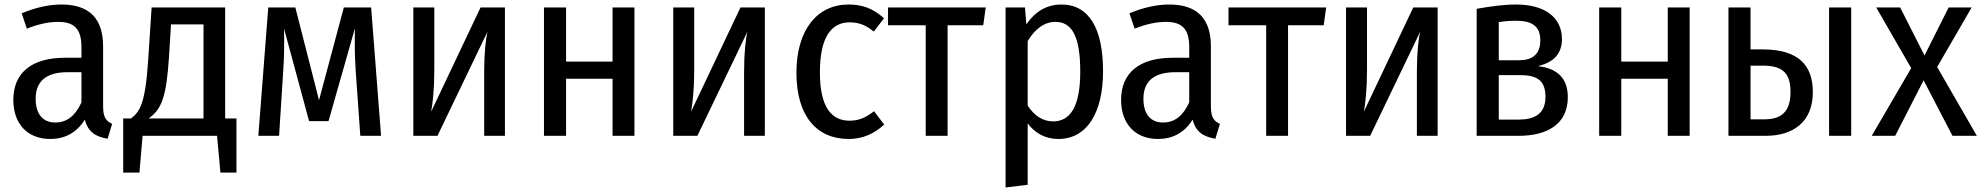

<svg xmlns="http://www.w3.org/2000/svg" viewBox="-20 -602 8786 851"><path d="M437 -130V-397C437 -515 380 -582 253 -582C195 -582 136 -568 76 -543L99 -475C150 -495 194 -505 238 -505C310 -505 341 -473 341 -393V-346H268C121 -346 39 -280 39 -159C39 -55 100 14 203 14C266 14 320 -13 356 -72C370 -17 404 4 457 13L477 -53C451 -65 437 -81 437 -130ZM225 -59C171 -59 138 -95 138 -164C138 -243 186 -282 280 -282H341V-148C314 -90 278 -59 225 -59Z M978 -77V-569H652L637 -339C624 -136 598 -107 561 -77H526V163H598L612 0H942L957 163H1028V-77ZM882 -77H639C695 -118 717 -166 729 -349L738 -494H882Z M1625 -569H1504L1394 -158L1289 -569H1169L1125 0H1217L1235 -283C1240 -349 1240 -409 1239 -475L1350 -65H1436L1553 -476C1552 -408 1552 -351 1557 -282L1577 0H1669Z M2218 -569H2110L1891 -107C1898 -144 1905 -208 1905 -292V-569H1812V0H1919L2141 -462C2133 -430 2126 -368 2126 -283V0H2218Z M2695 0H2792V-569H2695V-329H2489V-569H2391V0H2489V-253H2695Z M3370 -569H3262L3043 -107C3050 -144 3057 -208 3057 -292V-569H2964V0H3071L3293 -462C3285 -430 3278 -368 3278 -283V0H3370Z M3741 -582C3601 -582 3510 -468 3510 -280C3510 -87 3600 14 3742 14C3804 14 3856 -10 3899 -50L3854 -109C3819 -82 3789 -67 3745 -67C3667 -67 3614 -125 3614 -281C3614 -438 3665 -503 3746 -503C3789 -503 3820 -489 3853 -462L3898 -521C3851 -564 3803 -582 3741 -582Z M4349 -569H3916V-490H4083V0H4180V-490H4338Z M4684 -582C4619 -582 4567 -550 4529 -494L4523 -569H4437V229L4535 217V-55C4567 -12 4613 14 4671 14C4799 14 4869 -104 4869 -286C4869 -473 4809 -582 4684 -582ZM4648 -64C4600 -64 4563 -91 4535 -134V-420C4564 -467 4603 -505 4658 -505C4730 -505 4768 -443 4768 -285C4768 -130 4724 -64 4648 -64Z M5347 -130V-397C5347 -515 5290 -582 5163 -582C5105 -582 5046 -568 4986 -543L5009 -475C5060 -495 5104 -505 5148 -505C5220 -505 5251 -473 5251 -393V-346H5178C5031 -346 4949 -280 4949 -159C4949 -55 5010 14 5113 14C5176 14 5230 -13 5266 -72C5280 -17 5314 4 5367 13L5387 -53C5361 -65 5347 -81 5347 -130ZM5135 -59C5081 -59 5048 -95 5048 -164C5048 -243 5096 -282 5190 -282H5251V-148C5224 -90 5188 -59 5135 -59Z M5858 -569H5425V-490H5592V0H5689V-490H5847Z M6352 -569H6244L6025 -107C6032 -144 6039 -208 6039 -292V-569H5946V0H6053L6275 -462C6267 -430 6260 -368 6260 -283V0H6352Z M6796 -309C6870 -326 6903 -367 6903 -429C6903 -524 6828 -582 6700 -582C6642 -582 6582 -573 6525 -563V0H6711C6841 0 6929 -54 6929 -171C6929 -254 6884 -299 6796 -309ZM6700 -510C6773 -510 6807 -484 6807 -423C6807 -359 6769 -335 6714 -335H6623V-504C6649 -508 6671 -510 6700 -510ZM6711 -72H6623V-269H6719C6791 -269 6830 -246 6830 -173C6830 -95 6779 -72 6711 -72Z M7372 0H7469V-569H7372V-329H7166V-569H7068V0H7166V-253H7372Z M7793 -383H7739V-569H7641V0H7806C7924 0 8015 -58 8015 -194C8015 -310 7954 -383 7793 -383ZM8087 -569V0H8185V-569ZM7799 -73H7739V-311H7795C7887 -311 7916 -272 7916 -194C7916 -104 7873 -73 7799 -73Z M8566 -305 8719 -569H8617L8510 -356L8402 -569H8296L8451 -300L8276 0H8380L8506 -246L8634 0H8742Z"/></svg>

Font: Glow Sans SC Condensed Medium
Style: Regular
Weight: 600
Width: 3
Designer: Ryoko NISHIZUKA (kana, bopomofo & ideographs); Paul D. Hunt (Latin, Greek & Cyrillic); Sandoll Communications, Soo-young
Version: Version 0.93